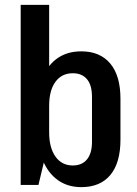

<svg xmlns="http://www.w3.org/2000/svg" viewBox="-20 -760 563 789"><path d="M314 9Q259 9 219 -19Q179 -47 157 -98.5Q135 -150 134 -222V-320Q135 -393 156.5 -444Q178 -495 218 -522Q258 -549 314 -549Q391 -549 433 -499Q475 -449 475 -354V-186Q475 -91 433.5 -41Q392 9 314 9ZM65 -740H182V-184L138 0H65ZM279 -80Q317 -80 337.5 -105Q358 -130 358 -177V-362Q358 -410 337.5 -434.5Q317 -459 279 -459Q234 -459 208 -424Q182 -389 182 -325V-216Q182 -153 208 -116.5Q234 -80 279 -80Z"/></svg>

Font: Pathway Extreme Condensed SemiBold
Style: Regular
Weight: 600
Width: 3
Version: Version 1.001;gftools[0.9.26]